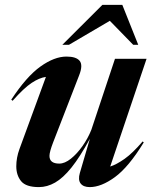

<svg xmlns="http://www.w3.org/2000/svg" viewBox="-20 -752 620 784"><path d="M306 -45.5 347 -185.5Q306.5 -111 272 -68Q237.5 -25 205 -6.5Q172.5 12 139 12Q86 12 66.2 -12.2Q46.5 -36.5 46.5 -73Q46.5 -108 59.5 -143.5L167.5 -438Q141 -434.5 109.2 -413.5Q77.5 -392.5 31.5 -340.5L26 -345Q88 -439.5 145 -480.2Q202 -521 251.5 -521Q291.5 -521 305.5 -503.2Q319.5 -485.5 303 -444L197.5 -172Q182 -132 182 -115.5Q182 -84 222 -84Q244.5 -84 269.5 -104Q294.5 -124 316.8 -155.5Q339 -187 353 -222L449.5 -512H578.5L430 -72Q455.5 -80 488.5 -103.2Q521.5 -126.5 562.5 -174.5L567 -170.5Q505.5 -70 449.5 -29Q393.5 12 346.5 12Q320.5 12 309.2 -2.8Q298 -17.5 306 -45.5ZM234.5 -569 398 -732H479.5L544.5 -569H524L428.5 -667L261.5 -569Z"/></svg>

Font: Newsreader 72pt SemiBold
Style: Italic
Weight: 600
Italic angle: -17°
Designer: Hugues Gentile
Foundry: Production Type
Version: Version 1.003; ttfautohint (v1.8.3)